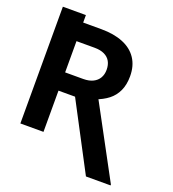

<svg xmlns="http://www.w3.org/2000/svg" viewBox="-161 -879 1055 1168"><g transform="rotate(20 366.5 -295.0)"><path d="M44.4 -755.9H193.5V-659.2H44.4ZM573.6 -497.9Q573.6 -442.8 555.1 -402.9Q536.6 -363 502.9 -336.8Q469.2 -310.6 419.4 -292.7L371.6 -266.9H143.5L142.4 -385.1H311.1Q348.5 -385.1 374.1 -397.8Q399.7 -410.5 412.8 -433.1Q425.9 -455.6 425.9 -485.8Q425.9 -517.6 413.2 -540.1Q400.6 -562.7 374.9 -575Q349.3 -587.3 311.1 -587.3H194V0H44.4V-707.5H311.1Q392.9 -707.5 451.8 -683.5Q510.7 -659.6 542.1 -612.5Q573.6 -565.3 573.6 -497.9ZM279.4 -308.4H436.3L688.9 160.5V166.5H529.5Z"/></g></svg>

Font: Pretendard JP Variable
Style: Regular
Weight: 400
Designer: Base glyphs from Inter by Rasmus Andersson; Hangul glyphs from Noto Sans CJK(Source Han Sans) by Jang Soo-young and Kang
Foundry: Kil Hyung-jin
Version: Version 1.307;Glyphs 3.2 (3192)